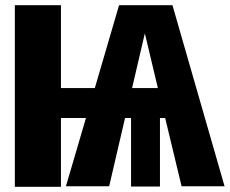

<svg xmlns="http://www.w3.org/2000/svg" viewBox="-20 -715 882 737"><path d="M614 -262H594V1H483V-262H460L399 0H233L310 -262H214V2H37V-695H214V-377H344L437 -695H642L842 0H677ZM586 -377 536 -587 487 -377Z"/></svg>

Font: Fira Sans Compressed ExtraBold
Style: Regular
Weight: 800
Width: 1
Designer: bBox Type GmbH & Carrois Corporate GbR & Edenspiekermann AG
Foundry: bBox Type GmbH & Carrois Corporate GbR & Edenspiekermann AG
Version: Version 4.301